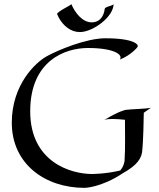

<svg xmlns="http://www.w3.org/2000/svg" viewBox="-20 -899 767 928"><path d="M644 -671C654 -683 628 -714 489 -714C396 -714 258 -656 206 -627C153 -598 37 -491 37 -306C37 -107 197 9 389 9C389 9 469 8 574 -62C642 -100 667 -134 668 -177C668 -177 673 -219 675 -354L709 -378C677 -372 617 -372 588 -368C588 -368 558 -364 484 -319C494 -323 508 -324 524 -324C544 -324 566 -322 584 -320C584 -254 586 -188 582 -121C582 -121 579 -95 561 -75C491 -58 425 -58 425 -58C322 -58 126 -116 126 -361C126 -606 295 -667 405 -667C530 -667 577 -635 559 -611C615 -633 644 -671 644 -671ZM529 -879C522 -869 487 -868 486 -855C485 -847 478 -791 423 -791C377 -791 341 -840 325 -879C324 -874 256 -843 256 -831C256 -830 264 -815 265 -812C286 -775 321 -744 366 -744C428 -744 528 -816 529 -879Z"/></svg>

Font: Quintessential
Style: Regular
Weight: 400
Designer: Astigmatic (AOETI)
Foundry: Astigmatic (AOETI)
Version: Version 1.000